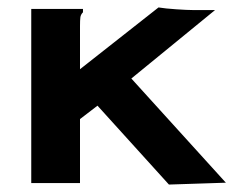

<svg xmlns="http://www.w3.org/2000/svg" viewBox="-20 -492 640 516"><path d="M242 -208 195 -172V0H64V-468H203V-459Q197 -453 196 -445.5Q195 -438 195 -422V-306L406 -472Q424 -469 454 -467Q484 -465 498 -465H558L333 -281L587 -1L434 4Z"/></svg>

Font: Inconsolata Expanded ExtraBold
Style: Regular
Weight: 800
Width: 7
Monospace: yes
Designer: Raph Levien, Cyreal, Brenton Simpson
Foundry: Raph Levien, Cyreal, Google
Version: Version 3.001; ttfautohint (v1.8.2.53-6de2)